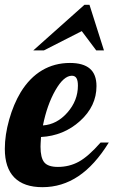

<svg xmlns="http://www.w3.org/2000/svg" viewBox="-33 -770 471 796"><path d="M317 -750H338L398 -561H366L306 -641L149 -561H105ZM367 -413Q367 -330 299 -268.5Q231 -207 137 -202Q136 -185 135.5 -176.5Q135 -168 135 -162Q135 -116 150.5 -97Q166 -78 207 -78Q254 -78 293.5 -99.5Q333 -121 384 -179H418Q360 -85 292 -39.5Q224 6 143 6Q66 6 26.5 -34Q-13 -74 -13 -153Q-13 -210 5 -274Q23 -338 53 -388Q90 -448 141.5 -478.5Q193 -509 257 -509Q312 -509 339.5 -485.5Q367 -462 367 -413ZM265 -456Q231 -456 196.5 -395.5Q162 -335 145 -250Q203 -254 246.5 -303.5Q290 -353 290 -415Q290 -436 284 -446Q278 -456 265 -456Z"/></svg>

Font: Galada
Style: Regular
Weight: 400
Designer: Latin by Pablo Impallari, Bengali by Jeremie Hornus, Yoann Minet, and Juan Bruce
Foundry: black foundry
Version: Version 1.261;PS 1.261;hotconv 1.0.86;makeotf.lib2.5.63406